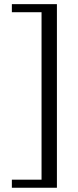

<svg xmlns="http://www.w3.org/2000/svg" viewBox="-20 -697 373 916"><path d="M36.6 -677.2H251.5V198.7H36.6V160.2H178.2V-638.7H36.6Z"/></svg>

Font: Jameel Khushkhat-L
Style: Regular
Weight: 400
Version: Version 3.5